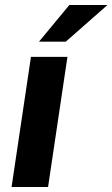

<svg xmlns="http://www.w3.org/2000/svg" viewBox="-20 -743 447 763"><path d="M26 0 103 -517H248L171 0ZM255.5 -723H407L241.5 -577.5H135Z"/></svg>

Font: Public Sans
Style: Bold Italic
Weight: 700
Italic angle: -8°
Designer: The Public Sans project authors (U.S. Web Design System). Libre Franklin designed by Pablo Impallari and Rodrigo Fuenzal
Version: Version 1.008; ttfautohint (v1.8.1) -l 8 -r 50 -G 200 -x 14 